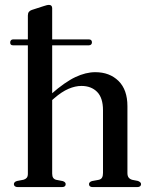

<svg xmlns="http://www.w3.org/2000/svg" viewBox="-20 -762 612 782"><path d="M21.5 -589Q21.5 -595 24.8 -598.2Q28 -601.5 33 -601.5H342.5Q348.5 -601.5 351.5 -598.2Q354.5 -595 354.5 -589.5Q354.5 -584 351.2 -580.8Q348 -577.5 342.5 -577.5H32.5Q21.5 -577.5 21.5 -589ZM180.5 -344 166 -358.5 188 -378.5Q244.5 -428 287 -448Q329.5 -468 368 -468Q426.5 -468 462.8 -432.2Q499 -396.5 499 -329.5V-57.5Q499 -45 504.2 -38.5Q509.5 -32 519 -29.5L542 -25Q548 -22.5 551.2 -19.5Q554.5 -16.5 554.5 -12Q554.5 -6.5 550.5 -3.2Q546.5 0 538.5 0H358Q342.5 0 342.5 -12Q342.5 -20.5 354.5 -24.5L381.5 -29.5Q391.5 -31.5 395.5 -38.5Q399.5 -45.5 399.5 -57.5V-313Q399.5 -363.5 375.5 -387.8Q351.5 -412 311.5 -412Q286.5 -412 259 -400.2Q231.5 -388.5 200.5 -361.5ZM192.5 -729V-55Q192.5 -43.5 196.8 -37.5Q201 -31.5 209.5 -29.5L235.5 -24.5Q247.5 -20.5 247.5 -12Q247.5 0 232 0H52.5Q45 0 40.8 -3.2Q36.5 -6.5 36.5 -12Q36.5 -16.5 40 -20Q43.5 -23.5 50 -25L76 -30Q84.5 -32.5 89 -38Q93.5 -43.5 93.5 -54.5V-699Q93.5 -708.5 97.8 -713.8Q102 -719 109.5 -721.5L157.5 -737Q165.5 -739.5 170.2 -740.8Q175 -742 180 -742Q186 -742 189.2 -738.5Q192.5 -735 192.5 -729Z"/></svg>

Font: Fraunces 60pt
Style: Regular
Weight: 400
Version: Version 1.000;[b76b70a41]